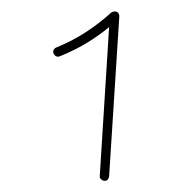

<svg xmlns="http://www.w3.org/2000/svg" viewBox="-20 -741 302 341"><path d="M165 -419.9Q168.9 -419.4 171.1 -421.9Q173.3 -424.3 173.8 -427.7L191.9 -711.9Q191.9 -715.8 189.7 -718.3Q187.5 -720.7 183.6 -720.7Q180.7 -720.7 177.7 -718.8Q156.7 -699.7 132.3 -683.8Q107.9 -668 80.1 -656.7Q76.7 -655.3 75.2 -652.3Q73.7 -649.4 75.2 -646Q76.7 -642.6 79.8 -641.1Q83 -639.6 86.4 -641.1Q110.8 -650.9 132.6 -663.8Q154.3 -676.8 173.8 -692.9L157.2 -428.7Q156.7 -425.3 159.2 -422.9Q161.6 -420.4 165 -419.9Z"/></svg>

Font: Mikhak VF
Style: Regular
Weight: 100
Designer: Amin Abedi
Version: Version 3.001